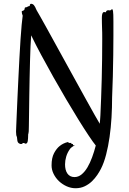

<svg xmlns="http://www.w3.org/2000/svg" viewBox="-20 -751 685 1016"><path d="M573.2 -234.9Q573.2 -182.6 570.1 -129.2Q566.9 -75.7 559.8 -25.9Q552.7 23.9 541.5 67.1Q530.3 110.4 514.2 142.1Q506.8 156.7 494.9 174.6Q482.9 192.4 466.6 208.3Q450.2 224.1 428.5 234.6Q406.7 245.1 379.9 245.1Q356 245.1 333 234.9Q310.1 224.6 292.2 207.8Q274.4 190.9 263.7 169.2Q252.9 147.5 252.9 124Q252.9 84 266.1 59.3Q279.3 34.7 295.4 22Q314 6.8 337.9 1Q341.8 1 341.8 2.4Q341.8 3.9 345.2 4.9Q347.7 5.9 353.3 5.4Q358.9 4.9 358.9 5.9Q358.9 6.8 357.4 7.3Q356 7.8 356 8.8Q356 9.8 357.7 10Q359.4 10.3 361.1 10.5Q362.8 10.7 364.5 11.2Q366.2 11.7 366.2 13.2V14.2Q366.2 18.1 369.1 18.1Q372.1 18.1 373 17.6Q374 17.6 375 17.1H376Q376 18.1 373 19.5Q370.1 21 366.2 23.4Q362.3 25.9 357.4 29.8Q352.5 33.7 349.1 39.1Q336.4 57.1 330.3 77.9Q324.2 98.6 324.2 119.1Q324.2 133.3 327.1 145.5Q330.1 157.7 336.2 166.7Q342.3 175.8 351.8 180.9Q361.3 186 374 186Q394.5 186 411.6 172.1Q428.7 158.2 442.6 134.8Q456.5 111.3 467.5 81.3Q478.5 51.3 486.8 19Q473.6 2.9 449.5 -33.2Q425.3 -69.3 395 -118.2Q364.7 -167 330.6 -224.9Q296.4 -282.7 262.9 -342.3Q229.5 -401.9 198.7 -459Q168 -516.1 145 -564Q143.1 -543.5 141.6 -508.3Q140.1 -473.1 138.9 -429.9Q137.7 -386.7 136.7 -338.6Q135.7 -290.5 135 -244.1Q134.3 -197.8 133.8 -156Q133.3 -114.3 132.8 -84Q132.8 -64.5 132.1 -56.4Q131.3 -48.3 130.6 -45.4Q129.9 -42.5 129.2 -41.3Q128.4 -40 128.9 -34.2Q128.9 -18.6 127 -5.6Q125 7.3 118.2 8.8Q114.3 10.7 110.8 7.6Q107.4 4.4 102.1 5.9Q100.6 5.9 98.4 8.5Q96.2 11.2 90.8 11.2Q86.4 11.2 80.1 7.3Q73.7 3.4 71.8 -6.8L69.8 -24.9Q69.3 -27.8 68.6 -28.8Q67.9 -29.8 67.1 -31.7Q66.4 -33.7 65.9 -38.3Q65.4 -43 64.9 -54.2Q64.9 -57.1 65.9 -81.8Q66.9 -106.4 68.6 -145.8Q70.3 -185.1 72.5 -235.1Q74.7 -285.2 77.4 -338.4Q80.1 -391.6 82.8 -444.6Q85.4 -497.6 88.6 -542.5Q91.8 -587.4 94.7 -620.6Q97.7 -653.8 100.1 -668Q97.7 -673.8 96.4 -679Q95.2 -684.1 95.2 -688Q94.7 -690.9 95.9 -691.9Q97.2 -692.9 99.4 -693.6Q101.6 -694.3 104 -695.3Q106.4 -696.3 108.9 -699.2Q109.9 -700.7 110.6 -706.3Q111.3 -711.9 113.8 -711.9Q120.6 -711.9 125 -715.1Q129.4 -718.3 137.2 -719.2Q137.2 -727.5 141.6 -730Q143.6 -731.4 146 -731Q154.3 -730 158.9 -724.4Q163.6 -718.8 166 -713.9Q168.5 -708 169.9 -705.1Q171.4 -702.1 173.8 -696.8Q177.7 -690.4 192.4 -664.6Q207 -638.7 228.5 -599.9Q250 -561 276.4 -512.9Q302.7 -464.8 330.8 -414.1Q358.9 -363.3 386.5 -313Q414.1 -262.7 438 -219.7Q461.9 -176.8 480.2 -144Q498.5 -111.3 507.8 -96.2Q509.3 -107.9 509.8 -118.9Q510.3 -129.9 511.2 -139.2Q513.2 -183.1 515.1 -231.9Q517.1 -280.8 518.3 -332.8Q519.5 -384.8 520.3 -438.7Q521 -492.7 521 -545.9Q521 -563 520.8 -577.1Q520.5 -591.3 520 -604.2Q519.5 -617.2 519.3 -629.6Q519 -642.1 519 -655.8Q519 -668.9 520.8 -675.5Q522.5 -682.1 524.9 -684.6Q527.3 -687 529.5 -687Q531.7 -687 533.2 -687Q535.6 -687 536.6 -686.5Q537.6 -686 539.1 -686Q540.5 -686 540.8 -687.7Q541 -689.5 542 -691.4Q543 -693.4 545.7 -695.1Q548.3 -696.8 555.2 -696.8Q556.6 -696.8 558.1 -696.3Q559.6 -695.8 561 -695.8Q564.9 -695.8 567.9 -699Q570.8 -702.1 573.2 -702.1Q574.7 -702.1 575.9 -700.2Q577.1 -698.2 578.1 -691.7Q579.1 -685.1 579.6 -672.4Q580.1 -659.7 580.1 -638.2Q580.1 -607.4 580.1 -560.5Q580.1 -513.7 579.3 -459Q578.6 -404.3 577.1 -346.2Q575.7 -288.1 573.2 -234.9Z"/></svg>

Font: Oregano
Style: Regular
Weight: 400
Version: Version 1.000